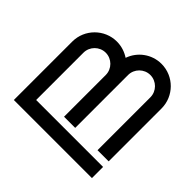

<svg xmlns="http://www.w3.org/2000/svg" viewBox="-138 -958 1217 1217"><g transform="rotate(-45 470.5 -350.0)"><path d="M908 -200C908 -287 852 -361 774 -388C795 -420 808 -458 808 -500C808 -610 718 -700 608 -700H84V0H184V-600H608C663 -600 708 -555 708 -500C708 -445 663 -400 608 -400H234V-300H708C763 -300 808 -255 808 -200C808 -145 763 -100 708 -100H234V0H708C818 0 908 -89 908 -200Z"/></g></svg>

Font: Bruno Ace SC
Style: Regular
Weight: 400
Designer: Astigmatic (AOETI)
Foundry: Astigmatic (AOETI)
Version: Version 1.000